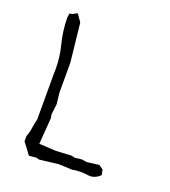

<svg xmlns="http://www.w3.org/2000/svg" viewBox="-124 -750 751 848"><g transform="rotate(20 251.5 -325.5)"><path d="M308.1 -0.5Q327.1 -4.4 345.5 -4.4Q363.8 -4.4 381.3 -2Q386.2 -1 391.1 -1Q418.5 -1 440.4 -22.9L435.1 -47.4L415 -61.5L357.4 -54.2L334 -58.1L303.2 -54.2L284.7 -58.1L213.9 -54.2L133.8 -58.6L143.1 -181.2L140.1 -199.2L146 -249L140.1 -301.3V-441.9L120.6 -623.5L97.2 -657.7Q89.8 -656.7 83.5 -651.9Q75.2 -645.5 64.9 -645.5Q64 -645.5 62.5 -646L59.1 -625.5Q60.1 -559.1 75.7 -500.5Q88.9 -448.7 88.9 -393.1Q88.9 -382.3 88.4 -372.1V-156.2Q82.5 -134.3 79.6 -112.1Q76.7 -89.8 68.8 -71.8V-46.4L108.9 6.8L142.1 3.4L156.7 7.3L246.6 -3.4Z"/></g></svg>

Font: Bakudai
Style: ExtraLight
Weight: 200
Version: Version 1.48